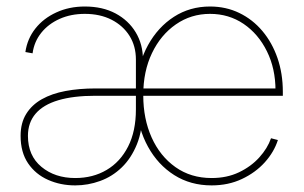

<svg xmlns="http://www.w3.org/2000/svg" viewBox="-20 -557 928 587"><path d="M210 9.8Q165 9.8 127 -7.1Q88.9 -23.9 65.9 -57.6Q43 -91.3 43 -141.6Q43 -181.2 60.1 -208.7Q77.1 -236.3 107.9 -253.7Q138.7 -271 180.4 -278.8Q222.2 -286.6 271.5 -286.6H831.1L822.3 -280.3Q822.3 -347.2 796.1 -400.1Q770 -453.1 724.9 -483.9Q679.7 -514.6 622.1 -514.6Q564 -514.6 517.6 -482.4Q471.2 -450.2 444.6 -394.5Q418 -338.9 418 -267.1V-265.1Q418 -193.8 443.6 -136.7Q469.2 -79.6 516.4 -46.1Q563.5 -12.7 627 -12.7Q673.8 -12.7 710.7 -30.3Q747.6 -47.9 772.7 -75.7Q797.9 -103.5 808.6 -134.3L829.6 -128.9Q817.9 -92.3 789.6 -60.8Q761.2 -29.3 719.7 -9.8Q678.2 9.8 627 9.8Q562.5 9.8 512.7 -21.7Q462.9 -53.2 432.6 -108.2Q402.3 -163.1 396.5 -233.9V-293.9Q402.3 -364.3 432.6 -419.2Q462.9 -474.1 511.7 -505.6Q560.5 -537.1 622.1 -537.1Q670.9 -537.1 711.7 -517.3Q752.4 -497.6 782.2 -462.2Q812 -426.8 828.4 -379.4Q844.7 -332 844.7 -276.4V-264.2H271.5Q204.1 -264.2 158.2 -250.5Q112.3 -236.8 88.9 -209.5Q65.4 -182.1 65.4 -141.6Q65.4 -81.1 106.7 -46.9Q147.9 -12.7 210 -12.7Q264.2 -12.7 305.9 -37.4Q347.7 -62 371.6 -108.9Q395.5 -155.8 395.5 -222.7V-375Q395.5 -416 376 -447.3Q356.4 -478.5 321.3 -496.6Q286.1 -514.6 239.3 -514.6Q196.8 -514.6 162.4 -499.3Q127.9 -483.9 106.2 -456.8Q84.5 -429.7 79.6 -394L57.6 -397.9Q63.5 -438.5 88.1 -469.7Q112.8 -501 152.1 -519Q191.4 -537.1 239.3 -537.1Q293.5 -537.1 333.3 -515.9Q373 -494.6 395 -458Q417 -421.4 417 -375L418 -220.2L416 -218.3Q416 -159.2 398.7 -116.2Q381.3 -73.2 352.3 -45.2Q323.2 -17.1 286.1 -3.7Q249 9.8 210 9.8Z"/></svg>

Font: Inter 24pt Thin
Style: Regular
Weight: 250
Designer: Rasmus Andersson
Foundry: rsms
Version: Version 4.001;git-66647c0bb